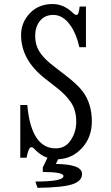

<svg xmlns="http://www.w3.org/2000/svg" viewBox="-20 -799 540 938"><path d="M79.1 -286.1H113.3Q132.3 -74.2 252 -74.2Q297.9 -74.2 323.7 -111.3Q352.5 -152.3 352.5 -204.6Q352.5 -261.7 325.7 -300.3Q299.3 -337.9 258.8 -369.1L200.2 -415Q83 -506.3 83 -627.9Q83 -690.4 127 -735.4Q169.4 -779.3 237.3 -779.3Q292 -779.3 337.9 -734.4Q346.2 -726.1 354 -726.1Q365.2 -726.1 369.1 -767.1H399.9V-568.4H367.7Q353 -634.3 324.7 -673.8Q288.6 -726.1 240.7 -726.1Q200.2 -726.1 176.8 -698.7Q151.9 -669.4 151.9 -624Q151.9 -572.8 180.7 -535.2Q202.6 -505.9 243.2 -475.1L298.8 -432.1Q360.4 -385.3 385.7 -350.1Q428.7 -291 428.7 -206.1Q428.7 -128.4 380.9 -76.2Q333 -23.9 264.2 -21L252.9 2Q380.9 3.4 380.9 50.8Q380.9 85.9 332.5 101.6Q284.2 117.2 163.1 118.7L152.8 87.9Q290 87.9 290 61Q290 41.5 189 41V19L211.9 -28.3Q176.8 -40 147 -72.3Q140.1 -80.1 133.8 -80.1Q119.1 -80.1 109.9 -28.3H79.1Z"/></svg>

Font: BIZ UDMincho
Style: Regular
Weight: 400
Monospace: yes
Designer: TypeBank Co., Ltd.
Foundry: Morisawa Inc.
Version: Version 1.06